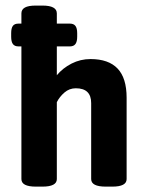

<svg xmlns="http://www.w3.org/2000/svg" viewBox="-20 -675 531 696"><path d="M439 -320.8V-25.9Q439 1.5 387.2 1.5H363.3Q310.5 1.5 310.5 -25.9V-301.3Q310.5 -355 254.9 -355Q231.4 -355 213.6 -339.6Q195.8 -324.2 186 -304.7V-25.9Q186 1.5 133.8 1.5H109.9Q57.6 1.5 57.6 -25.9V-506.8H46.9Q33.2 -506.8 26.9 -515.1Q20.5 -523.4 20.5 -542V-554.7Q20.5 -572.8 26.6 -581.1Q32.7 -589.4 46.9 -589.4H57.6V-626.5Q57.6 -640.6 70.3 -647.7Q83 -654.8 109.9 -654.8H133.8Q186 -654.8 186 -626.5V-589.4H233.4Q247.1 -589.4 253.4 -581.1Q259.8 -572.8 259.8 -554.7V-542Q259.8 -523.9 253.4 -515.4Q247.1 -506.8 233.4 -506.8H186V-402.3Q207.5 -428.2 239.5 -444.6Q271.5 -460.9 308.1 -460.9Q373.5 -460.9 406.2 -426.5Q439 -392.1 439 -320.8Z"/></svg>

Font: Jaldi
Style: Bold
Weight: 400
Designer: Pablo Cosgaya and Nicolas Silva
Foundry: Omnibus-Type
Version: Version 1.007